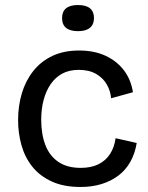

<svg xmlns="http://www.w3.org/2000/svg" viewBox="-20 -731 589 764"><path d="M301 13Q233 13 185.5 -9Q138 -31 108.5 -68Q79 -105 65.5 -153Q52 -201 52 -253Q52 -310 67 -360Q82 -410 112.5 -448.5Q143 -487 188.5 -508.5Q234 -530 295 -530Q354 -530 399 -509.5Q444 -489 472.5 -452Q501 -415 509 -364L422 -340Q420 -368 405.5 -394Q391 -420 363 -436.5Q335 -453 294 -453Q255 -453 227.5 -438Q200 -423 181.5 -396Q163 -369 153.5 -333Q144 -297 144 -255Q144 -197 160.5 -154Q177 -111 212 -87Q247 -63 301 -63Q343 -63 372 -77.5Q401 -92 418 -118.5Q435 -145 440 -181L524 -162Q517 -119 498 -86Q479 -53 450 -31.5Q421 -10 383.5 1.5Q346 13 301 13ZM291 -607Q259 -607 243 -620Q227 -633 227 -659Q227 -685 243 -698Q259 -711 290 -711Q322 -711 338 -698Q354 -685 354 -659Q354 -634 338 -620.5Q322 -607 291 -607Z"/></svg>

Font: Bricolage Grotesque 96pt ExtraBold
Style: Regular
Weight: 400
Version: Version 1.001;gftools[0.9.33.dev8+g029e19f]